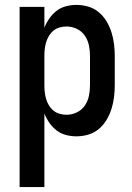

<svg xmlns="http://www.w3.org/2000/svg" viewBox="-20 -548 540 783"><path d="M60 215V-520H161V-435Q169 -455 181.5 -473Q194 -491 211 -504Q228 -517 249 -522.5Q270 -528 292 -528Q316 -528 340 -521Q364 -514 383 -498Q402 -482 414.5 -461Q427 -440 434.5 -416.5Q442 -393 445 -368.5Q448 -344 448 -320V-200Q448 -176 445 -151.5Q442 -127 434.5 -103.5Q427 -80 414.5 -59Q402 -38 383 -22Q364 -6 340 1Q316 8 292 8Q270 8 249 2.5Q228 -3 211 -16Q194 -29 181.5 -47Q169 -65 161 -85V215ZM251 -80Q273 -80 293 -89.5Q313 -99 325.5 -117Q338 -135 342.5 -156.5Q347 -178 347 -200V-320Q347 -342 342.5 -363.5Q338 -385 325.5 -403Q313 -421 293 -430.5Q273 -440 251 -440Q237 -440 223 -436Q209 -432 198 -423Q187 -414 179.5 -401.5Q172 -389 168 -375.5Q164 -362 162.5 -348Q161 -334 161 -320V-200Q161 -186 162.5 -172Q164 -158 168 -144.5Q172 -131 179.5 -118.5Q187 -106 198 -97Q209 -88 223 -84Q237 -80 251 -80Z"/></svg>

Font: Iosevka Custom Semibold
Style: Regular
Weight: 600
Designer: Belleve Invis
Foundry: Belleve Invis
Version: Version 27.0.2; ttfautohint (v1.8.4)